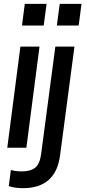

<svg xmlns="http://www.w3.org/2000/svg" viewBox="-20 -774 457 1006"><path d="M18.1 0 86.9 -529.8H187L118.2 0ZM224.1 -753.9 209 -640.1H95.2L109.9 -753.9ZM407.2 -753.9 392.1 -640.1H277.8L293 -753.9ZM195.8 30.8 270 -529.8H370.1L294.9 39.1Q272.5 211.9 100.1 211.9Q80.1 211.9 62.7 209.5Q45.4 207 37.4 204.6Q29.3 202.1 25.9 200.2L37.1 116.2Q58.1 124 95.2 124Q140.1 124 164.6 104.5Q189 85 195.8 30.8Z"/></svg>

Font: Cooper Hewitt
Style: Medium Italic
Weight: 708
Designer: Village Type and Design LLC
Foundry: Cooper Hewitt Smithsonian Design Museum
Version: 1.000